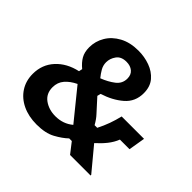

<svg xmlns="http://www.w3.org/2000/svg" viewBox="-161 -843 1037 1037"><g transform="rotate(45 357.5 -324.0)"><path d="M239.2 11.7Q177.5 11.7 130.4 -10.8Q83.3 -33.3 57.1 -73.8Q30.8 -114.2 30.8 -167.5Q30.8 -238.3 76.2 -287.9Q121.7 -337.5 197.5 -354.2L201.7 -374.2Q174.2 -396.7 159.6 -422.1Q145 -447.5 145 -484.2Q145 -530.8 168.8 -570.8Q192.5 -610.8 237.9 -635.4Q283.3 -660 346.7 -660Q392.5 -660 434.2 -645Q475.8 -630 502.5 -598.8Q529.2 -567.5 529.2 -517.5Q529.2 -452.5 482.5 -412.1Q435.8 -371.7 366.7 -350L361.7 -330L428.3 -256.7Q445.8 -238.3 463.3 -207.5H483.3Q500.8 -241.7 512.9 -275.4Q525 -309.2 533.3 -344.2H704.2L688.3 -249.2H615Q603.3 -219.2 581.7 -191.7Q560 -164.2 530 -137.5L640 -5V0H483.3L436.7 -60H416.7Q390 -34.2 347.9 -11.3Q305.8 11.7 239.2 11.7ZM305.8 -408.3Q349.2 -425 380 -448.8Q410.8 -472.5 410.8 -510.8Q410.8 -540 392.1 -555.8Q373.3 -571.7 343.3 -571.7Q303.3 -571.7 285 -546.2Q266.7 -520.8 266.7 -491.7Q266.7 -468.3 278.3 -447.9Q290 -427.5 305.8 -408.3ZM279.2 -91.7Q338.3 -91.7 380.8 -127.5L240.8 -300Q202.5 -281.7 180 -255.4Q157.5 -229.2 157.5 -191.7Q157.5 -143.3 193.3 -117.5Q229.2 -91.7 279.2 -91.7Z"/></g></svg>

Font: Familjen Grotesk GF
Style: Bold Italic
Weight: 700
Designer: Anders Wikstroem, Jonas Baeckman, Matilda Gysing, Kristian Moeller
Foundry: Familjen STHML AB
Version: Version 2.000; Beta; Release 4; Build 6